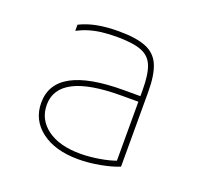

<svg xmlns="http://www.w3.org/2000/svg" viewBox="-88 -835 676 648"><g transform="rotate(20 250.0 -511.5)"><path d="M253 -285Q170 -285 120.5 -322.5Q71 -360 71 -422Q71 -490 133 -523.5Q195 -557 318 -557H388V-537H318Q203 -537 147 -508Q91 -479 91 -422Q91 -369 134.5 -337Q178 -305 253 -305Q285 -305 321 -311Q357 -317 383 -327L378 -316V-579Q378 -635 366 -665Q354 -695 323 -706.5Q292 -718 235 -718Q206 -718 181.5 -715Q157 -712 136 -705.5Q115 -699 96 -689V-711Q124 -725 158 -731.5Q192 -738 235 -738Q298 -738 333.5 -723.5Q369 -709 383.5 -674.5Q398 -640 398 -579V-311Q371 -300 331 -292.5Q291 -285 253 -285Z"/></g></svg>

Font: M PLUS Code Latin Thin
Style: Regular
Weight: 250
Designer: Coji Morishita
Foundry: UNDERFOREST DESIGN
Version: Version 1.002; ttfautohint (v1.8.3)